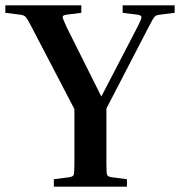

<svg xmlns="http://www.w3.org/2000/svg" viewBox="-30 -700 675 720"><path d="M446 -28V0H172V-28L227 -35Q243 -37 246 -43.5Q249 -50 249 -84V-291L90 -596Q78 -619 72 -628.5Q66 -638 60.5 -641Q55 -644 45 -645L-10 -652V-680H275V-652L220 -645Q205 -643 205 -636.5Q205 -630 221 -596L350 -338L484 -596Q501 -629 500.5 -636Q500 -643 485 -645L430 -652V-680H625V-652L570 -645Q560 -644 554.5 -641Q549 -638 543.5 -628.5Q538 -619 526 -596L369 -293V-84Q369 -50 372 -43.5Q375 -37 391 -35Z"/></svg>

Font: Inria Serif
Style: Bold
Weight: 700
Designer: Black Foundry Team
Foundry: Black Foundry
Version: Version 1.000; ttfautohint (v1.8.3)